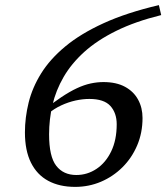

<svg xmlns="http://www.w3.org/2000/svg" viewBox="-20 -720 650 751"><path d="M601.5 -700 610.5 -661Q509 -636 434.5 -599.2Q360 -562.5 309.5 -516.8Q259 -471 228.8 -418.8Q198.5 -366.5 185.2 -309.8Q172 -253 172 -194.5Q172 -107.5 200 -71.5Q228 -35.5 278.5 -35.5Q321.5 -35.5 357.5 -59.5Q393.5 -83.5 415 -128Q436.5 -172.5 436.5 -234Q436.5 -278 411.8 -305.5Q387 -333 329.5 -333Q303.5 -333 275.2 -326.8Q247 -320.5 219.5 -307.8Q192 -295 168.5 -275.5L147 -286Q187 -318 220 -340Q253 -362 281 -375Q309 -388 334.5 -393.5Q360 -399 384.5 -399Q435 -399 469 -380.5Q503 -362 520.2 -330.2Q537.5 -298.5 537.5 -258.5Q537.5 -200.5 516.5 -151.2Q495.5 -102 459 -65.8Q422.5 -29.5 375 -9.2Q327.5 11 274 11Q212.5 11 168.5 -12.8Q124.5 -36.5 101 -84Q77.5 -131.5 77.5 -202Q77.5 -260 92 -318.8Q106.5 -377.5 141 -433Q175.5 -488.5 235.2 -538.2Q295 -588 385.2 -629.2Q475.5 -670.5 601.5 -700Z"/></svg>

Font: Newsreader 16pt 16pt Medium
Style: Italic
Weight: 500
Italic angle: -17°
Version: Version 1.003